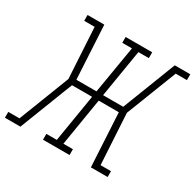

<svg xmlns="http://www.w3.org/2000/svg" viewBox="-171 -909 1100 1083"><g transform="rotate(30 379.5 -367.5)"><path d="M-12 0V-38H61L189 -368L170 -697H102V-735H211L230 -387H361L413 -697H350V-735H523V-697H455L404 -387H535L670 -735H771V-697H698L570 -368L589 -38H657V0H548L529 -348H398L347 -38H409V0H236V-38H304L355 -348H224L89 0Z"/></g></svg>

Font: Iosevka Etoile XLtObl
Style: Regular
Weight: 200
Italic angle: -9°
Designer: Belleve Invis
Foundry: Belleve Invis
Version: Version 15.5.2; ttfautohint (v1.8.4)